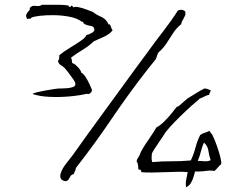

<svg xmlns="http://www.w3.org/2000/svg" viewBox="-20 -767 957 803"><path d="M905 -80Q901 -78 892.5 -68Q884 -58 877 -52Q866 -54 855 -53.5Q844 -53 833 -51Q824 -51 815 -50Q806 -49 796 -50Q794 -43 790 -29Q786 -15 778.5 -2Q771 11 758 16Q756 1 758 -11.5Q760 -24 763 -37Q764 -44 765 -47Q749 -49 724.5 -48.5Q700 -48 673 -47Q644 -46 616.5 -45.5Q589 -45 571 -47Q572 -59 559 -58Q559 -62 557.5 -75Q556 -88 552 -89Q551 -95 553.5 -100.5Q556 -106 559 -110Q564 -117 564 -119Q567 -129 577.5 -146.5Q588 -164 601 -182.5Q614 -201 623 -215.5Q632 -230 633 -233Q651 -243 668 -260Q685 -277 698.5 -294Q712 -311 719 -320Q724 -320 732.5 -327.5Q741 -335 750 -343Q759 -351 764 -355Q779 -364 798 -376Q817 -388 835 -397Q839 -397 843.5 -396Q848 -395 852 -393Q859 -390 861 -390Q861 -383 858 -380Q855 -377 855 -370Q847 -370 835 -363.5Q823 -357 816 -355Q805 -346 782.5 -326Q760 -306 735 -281.5Q710 -257 690.5 -235.5Q671 -214 665 -202Q658 -191 646 -174Q634 -157 625 -142.5Q616 -128 615 -124Q614 -117 614 -106.5Q614 -96 617 -89Q658 -93 696.5 -92.5Q735 -92 778 -96Q790 -121 797.5 -149.5Q805 -178 817 -202Q824 -208 837 -212Q850 -216 856 -220Q856 -220 860.5 -213Q865 -206 866 -207Q876 -188 885.5 -161.5Q895 -135 901 -112Q907 -89 905 -80ZM451 -640Q437 -623 415 -613.5Q393 -604 372 -594Q351 -574 326 -559Q301 -544 277 -526Q280 -521 280.5 -513.5Q281 -506 282 -503Q289 -502 298 -494Q307 -486 313.5 -477Q320 -468 319 -464Q329 -459 338 -445Q347 -431 354 -415.5Q361 -400 364 -393Q366 -384 357.5 -377.5Q349 -371 344 -375Q310 -367 268 -363.5Q226 -360 185.5 -362Q145 -364 116 -374Q121 -378 136 -381.5Q151 -385 170 -388.5Q189 -392 206 -394.5Q223 -397 230 -397Q232 -397 237 -397Q246 -397 259.5 -398Q273 -399 283.5 -402.5Q294 -406 295 -413Q297 -420 287 -434.5Q277 -449 266 -463.5Q255 -478 251 -482Q244 -489 234.5 -494.5Q225 -500 222 -513Q227 -516 227.5 -522.5Q228 -529 228 -534Q228 -535 228 -536Q246 -551 271.5 -566.5Q297 -582 317.5 -596Q338 -610 341 -620Q354 -623 366.5 -631Q379 -639 373 -650Q369 -658 357.5 -659Q346 -660 334 -666Q329 -669 328.5 -672.5Q328 -676 321 -677Q302 -691 271 -697Q240 -703 207 -703.5Q174 -704 147.5 -701Q121 -698 111 -693Q110 -688 104 -689Q103 -689 100.5 -689Q98 -689 94 -687Q87 -699 90 -706Q93 -713 98 -719Q102 -722 104 -725.5Q106 -729 104 -733Q112 -742 119 -742.5Q126 -743 133 -742Q138 -742 143.5 -742Q149 -742 155 -747Q162 -747 170.5 -747Q179 -747 189 -747Q206 -747 226 -747Q246 -747 266 -744Q270 -737 272 -737.5Q274 -738 276 -740Q277 -743 279.5 -743.5Q282 -744 287 -736Q292 -740 308 -737Q324 -734 341 -727.5Q358 -721 366 -718H367Q383 -705 403.5 -696.5Q424 -688 434 -665Q439 -666 441 -662Q443 -658 445 -652Q446 -649 447.5 -645.5Q449 -642 451 -640ZM754 -720Q757 -709 754 -702Q751 -695 747 -688Q744 -684 741.5 -678.5Q739 -673 738 -666Q718 -650 704 -628.5Q690 -607 676.5 -586Q663 -565 643 -548Q639 -542 637 -534.5Q635 -527 632 -520Q624 -510 615.5 -499.5Q607 -489 599 -479Q520 -378 448 -271.5Q376 -165 297 -64Q297 -56 293.5 -51Q290 -46 289 -39Q279 -37 275 -30.5Q271 -24 267.5 -17.5Q264 -11 254 -9Q238 -12 234 -21Q230 -30 234 -42Q239 -60 256 -82Q273 -104 284 -118Q350 -211 416.5 -301.5Q483 -392 548 -482Q560 -498 572 -514.5Q584 -531 596 -547Q629 -593 662.5 -636Q696 -679 724 -723Q729 -726 737.5 -726Q746 -726 754 -720ZM861 -97Q854 -118 851.5 -137Q849 -156 833 -171Q825 -153 820 -132.5Q815 -112 807 -94Q809 -94 814 -94Q825 -93 838 -92.5Q851 -92 861 -97Z"/></svg>

Font: Yuji Boku
Style: Regular
Weight: 400
Designer: Kataoka Yuji
Foundry: Kinuta Font Factory
Version: Version 3.002